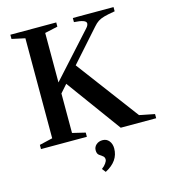

<svg xmlns="http://www.w3.org/2000/svg" viewBox="-142 -874 1093 1235"><g transform="rotate(-15 405.0 -256.5)"><path d="M43 0V-28L130.5 -48.5V-714.5L43 -733.5V-761.5H348.5V-733.5L262.5 -714.5V-385L524 -674Q532.5 -683 536 -690.8Q539.5 -698.5 539.5 -704.5Q539.5 -729.5 459 -734V-761.5H730V-733.5Q684 -726 658.2 -718.8Q632.5 -711.5 616.5 -701Q600.5 -690.5 584.5 -672L398 -462.5L708.5 -48L810 -28V0H574L308.5 -363.5L262.5 -311.5V-48.5L348.5 -28V0ZM407.5 249.5 388.5 225Q406 212.5 416.8 197.2Q427.5 182 427.5 172Q427.5 155.5 415.8 147.8Q404 140 392.2 130.5Q380.5 121 380.5 98.5Q380.5 77 397.2 62Q414 47 440 47Q466.5 47 482.8 67Q499 87 499 117.5Q499 202 407.5 249.5Z"/></g></svg>

Font: Libre Caslon Text Medium
Style: Regular
Weight: 500
Designer: Pablo Impallari, Rodrigo Fuenzalida, Katja Schimmel
Foundry: Pablo Impallari, Rodrigo Fuenzalida
Version: Version 2.000